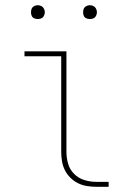

<svg xmlns="http://www.w3.org/2000/svg" viewBox="-20 -717 490 737"><path d="M349 0Q331 0 313 -3Q295 -6 279 -14Q263 -22 250 -35Q237 -48 229 -64Q221 -80 218 -98Q215 -116 215 -134V-501H74V-520H235V-134Q235 -111 241.5 -88.5Q248 -66 264.5 -49.5Q281 -33 303.5 -26Q326 -19 349 -19H397V0ZM325 -644Q320 -644 314.5 -645.5Q309 -647 305.5 -650.5Q302 -654 300.5 -659.5Q299 -665 299 -670Q299 -675 300.5 -680.5Q302 -686 305.5 -689.5Q309 -693 314.5 -695Q320 -697 325 -697Q330 -697 335.5 -695Q341 -693 344.5 -689.5Q348 -686 350 -680.5Q352 -675 352 -670Q352 -665 350 -659.5Q348 -654 344.5 -650.5Q341 -647 335.5 -645.5Q330 -644 325 -644ZM125 -644Q120 -644 114.5 -645.5Q109 -647 105.5 -650.5Q102 -654 100.5 -659.5Q99 -665 99 -670Q99 -675 100.5 -680.5Q102 -686 105.5 -689.5Q109 -693 114.5 -695Q120 -697 125 -697Q130 -697 135.5 -695Q141 -693 144.5 -689.5Q148 -686 150 -680.5Q152 -675 152 -670Q152 -665 150 -659.5Q148 -654 144.5 -650.5Q141 -647 135.5 -645.5Q130 -644 125 -644Z"/></svg>

Font: Zed Sans Thin Extended
Style: Regular
Weight: 100
Width: 7
Designer: Belleve Invis
Foundry: Belleve Invis
Version: Version 1.0.0; ttfautohint (v1.8.4)